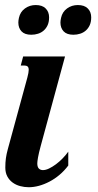

<svg xmlns="http://www.w3.org/2000/svg" viewBox="-20 -747 395 777"><path d="M90.8 -433.6Q96.2 -454.1 96.2 -463.9Q96.2 -474.6 91.3 -478.3Q86.4 -481.9 77.6 -481.9H64L73.7 -518.6H243.2L145 -157.2Q136.7 -126.5 133.8 -109.6Q130.9 -92.8 130.9 -85.9Q130.9 -71.3 137.2 -64.9Q143.6 -58.6 153.8 -58.6Q165 -58.6 178.7 -65.2Q192.4 -71.8 206.5 -82.3Q220.7 -92.8 233.6 -106.2Q246.6 -119.6 256.3 -133.3V-77.1Q240.2 -55.7 220.7 -39.3Q201.2 -22.9 180.2 -12Q159.2 -1 137.7 4.9Q116.2 10.7 96.2 10.7Q78.6 10.7 61.5 6.1Q44.4 1.5 31 -8.3Q17.6 -18.1 9.5 -33.2Q1.5 -48.3 1.5 -68.8Q1.5 -89.8 3.9 -106.9Q6.3 -124 11.7 -143.6ZM56.6 -674.8Q62 -699.2 81.1 -712.9Q100.1 -726.6 124.5 -726.6Q151.4 -726.6 165 -712.6Q178.7 -698.7 178.7 -676.8Q178.7 -658.7 172.9 -645.5Q167 -632.3 157 -623.5Q147 -614.7 134 -610.6Q121.1 -606.4 106.4 -606.4Q80.1 -606.4 67.1 -620.1Q54.2 -633.8 54.2 -655.8Q54.2 -663.6 56.6 -674.8ZM227.1 -674.8Q232.4 -699.2 251.5 -712.9Q270.5 -726.6 294.9 -726.6Q321.8 -726.6 335.4 -712.6Q349.1 -698.7 349.1 -676.8Q349.1 -658.7 343.3 -645.5Q337.4 -632.3 327.4 -623.5Q317.4 -614.7 304.4 -610.6Q291.5 -606.4 276.9 -606.4Q250.5 -606.4 237.5 -620.1Q224.6 -633.8 224.6 -655.8Q224.6 -663.6 227.1 -674.8Z"/></svg>

Font: Arian AMU Serif
Style: Bold Italic
Weight: 700
Italic angle: -15°
Designer: Ruben Hakobyan (Tarumian)
Foundry: Ruben Hakobyan (Tarumian)
Version: Version 1.002